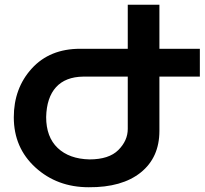

<svg xmlns="http://www.w3.org/2000/svg" viewBox="-20 -777 860 807"><path d="M820 -572V-455H650V-227Q650 -115 571.5 -52Q493 11 353 10Q220 10 129 -73Q38 -156 38 -284Q38 -406 113.5 -489Q189 -572 317 -572H517V-757H650V-572ZM517 -455H330Q255 -454 215.5 -410.5Q176 -367 174 -285Q174 -201 222.5 -155Q271 -109 356 -107Q438 -107 477.5 -146.5Q517 -186 517 -235Z"/></svg>

Font: Montserrat arm Medium
Style: Regular
Weight: 500
Designer: Julieta Ulanovsky
Foundry: Julieta Ulanovsky
Version: Version 6.000;PS 006.000;hotconv 1.0.88;makeotf.lib2.5.64775